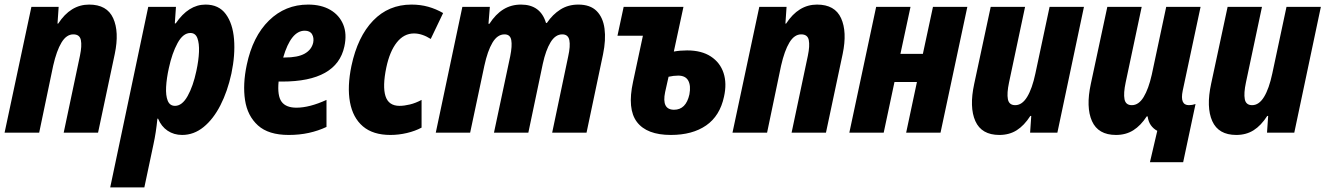

<svg xmlns="http://www.w3.org/2000/svg" viewBox="-25 -579 5785 838"><path d="M-5 0 112 -549H231L226 -476H229Q283 -559 364 -559Q442 -559 469 -499.5Q496 -440 476 -344L403 0H253L324 -336Q333 -379 328 -404Q323 -429 295 -429Q265 -429 243.5 -393.5Q222 -358 207 -292L146 0Z M456 239 622 -549H743L738 -477H742Q798 -559 872 -559Q930 -559 960.5 -517.5Q991 -476 996.5 -407.5Q1002 -339 985 -258Q968 -180 937 -119.5Q906 -59 863.5 -24.5Q821 10 770 10Q734 10 706.5 -8.5Q679 -27 665 -61H662Q656 0 645 50L605 239ZM739 -117Q770 -117 794 -160Q818 -203 832 -269Q842 -315 843.5 -352.5Q845 -390 836.5 -412.5Q828 -435 806 -435Q774 -435 750 -391Q726 -347 712 -282Q702 -237 700 -199.5Q698 -162 707 -139.5Q716 -117 739 -117Z M1235 10Q1147 10 1101 -31.5Q1055 -73 1044.5 -142Q1034 -211 1052 -296Q1078 -420 1149 -489.5Q1220 -559 1320 -559Q1377 -559 1416.5 -536Q1456 -513 1473 -472Q1490 -431 1478 -376Q1445 -223 1206 -223H1191Q1185 -161 1204 -135Q1223 -109 1269 -109Q1297 -109 1330 -117.5Q1363 -126 1400 -143V-25Q1364 -8 1323 1Q1282 10 1235 10ZM1305 -445Q1245 -445 1211 -328H1218Q1275 -328 1305 -345Q1335 -362 1342 -393Q1346 -414 1337 -429.5Q1328 -445 1305 -445Z M1679 10Q1603 10 1559 -27.5Q1515 -65 1502.5 -133Q1490 -201 1509 -292Q1536 -419 1603.5 -489Q1671 -559 1771 -559Q1810 -559 1844 -549.5Q1878 -540 1909 -522L1855 -409Q1817 -433 1782 -433Q1738 -433 1707 -394Q1676 -355 1661 -284Q1644 -202 1657.5 -159.5Q1671 -117 1719 -117Q1739 -117 1764 -123Q1789 -129 1815 -143V-22Q1787 -7 1751 1.5Q1715 10 1679 10Z M1877 0 1993 -549H2113L2107 -475H2111Q2138 -517 2172 -538Q2206 -559 2249 -559Q2334 -559 2358 -479H2362Q2387 -516 2421 -537.5Q2455 -559 2499 -559Q2551 -559 2579 -531Q2607 -503 2613.5 -454Q2620 -405 2607 -342L2535 0H2385L2455 -333Q2465 -378 2460 -403.5Q2455 -429 2429 -429Q2399 -429 2378 -394.5Q2357 -360 2344 -300L2281 0H2131L2202 -334Q2211 -379 2206.5 -404Q2202 -429 2177 -429Q2146 -429 2124.5 -393Q2103 -357 2089 -292L2027 0Z M2903 10Q2798 10 2755 -46.5Q2712 -103 2738 -222L2781 -423H2670L2697 -549H2958L2916 -354Q2943 -359 2974 -359Q3037 -359 3077.5 -332.5Q3118 -306 3133 -260.5Q3148 -215 3135 -157Q3117 -73 3057 -31.5Q2997 10 2903 10ZM2878 -177Q2862 -100 2917 -100Q2969 -100 2984 -167Q2991 -205 2979 -227Q2967 -249 2935 -249Q2915 -249 2893 -244Z M3172 0 3289 -549H3408L3403 -476H3406Q3460 -559 3541 -559Q3619 -559 3646 -499.5Q3673 -440 3653 -344L3580 0H3430L3501 -336Q3510 -379 3505 -404Q3500 -429 3472 -429Q3442 -429 3420.5 -393.5Q3399 -358 3384 -292L3323 0Z M3682 0 3799 -549H3949L3905 -344H4003L4047 -549H4197L4080 0H3930L3977 -221H3879L3832 0Z M4337 10Q4259 10 4232 -50.5Q4205 -111 4227 -213L4299 -549H4449L4379 -219Q4369 -172 4374 -146Q4379 -120 4406 -120Q4436 -120 4458 -156Q4480 -192 4494 -258L4556 -549H4706L4590 0H4471L4476 -73H4472Q4445 -31 4412.5 -10.5Q4380 10 4337 10Z M4994 129 5026 -8Q5009 -17 4998 -32.5Q4987 -48 4984 -71H4980Q4954 -31 4921.5 -10.5Q4889 10 4846 10Q4768 10 4741 -50.5Q4714 -111 4736 -213L4808 -549H4958L4888 -219Q4878 -172 4883 -146Q4888 -120 4915 -120Q4945 -120 4966.5 -155.5Q4988 -191 5002 -253L5065 -549H5215L5137 -183Q5124 -120 5164 -120Q5179 -120 5193 -125L5139 129Z M5371 10Q5293 10 5266 -50.5Q5239 -111 5261 -213L5333 -549H5483L5413 -219Q5403 -172 5408 -146Q5413 -120 5440 -120Q5470 -120 5492 -156Q5514 -192 5528 -258L5590 -549H5740L5624 0H5505L5510 -73H5506Q5479 -31 5446.5 -10.5Q5414 10 5371 10Z"/></svg>

Font: Noto Sans Condensed ExtraBold
Style: Italic
Weight: 800
Width: 3
Italic angle: -12°
Designer: Monotype Design Team
Foundry: Monotype Imaging Inc.
Version: Version 2.013; ttfautohint (v1.8.4.7-5d5b)